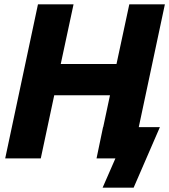

<svg xmlns="http://www.w3.org/2000/svg" viewBox="-20 -730 780 885"><path d="M155 -710H319L260 -435H517L576 -710H740L589 0H425L487 -291H230L168 0H4ZM453 135 512 0H425L455 -144H717L596 135Z"/></svg>

Font: Raleway ExtraBold
Style: Italic
Weight: 800
Italic angle: -12°
Designer: Matt McInerney, Pablo Impallari, Rodrigo Fuenzalida
Foundry: Matt McInerney, Pablo Impallari, Rodrigo Fuenzalida
Version: Version 4.026